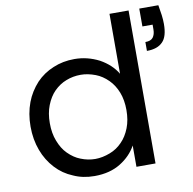

<svg xmlns="http://www.w3.org/2000/svg" viewBox="-82 -823 919 915"><g transform="rotate(-10 377.0 -365.5)"><path d="M743.2 -740.2Q749 -706.1 751 -690.9Q753.9 -668 753.9 -647.9Q753.9 -586.9 729 -562Q703.6 -535.2 651.9 -535.2V-578.1Q678.2 -578.1 689 -591.8Q700.2 -606.4 700.2 -630.9V-653.8H650.9V-740.2ZM43 -275.9Q43 -338.9 63 -392.1Q81.5 -440.9 118.2 -481Q153.3 -517.6 201.2 -537.1Q248 -557.1 304.2 -557.1Q366.7 -557.1 423.8 -527.8Q479 -497.1 506.8 -450.2V-740.2H599.1V0H506.8V-103Q480.5 -55.2 430.2 -23.9Q377.9 8.8 303.2 8.8Q246.6 8.8 201.2 -12.2Q153.3 -31.7 118.2 -69.8Q82 -108.9 63 -160.2Q43 -213.4 43 -275.9ZM136.2 -275.9Q136.2 -227.1 150.9 -189.9Q166 -149.9 190.9 -125Q219.2 -96.7 250 -85Q285.2 -70.8 320.8 -70.8Q355 -70.8 392.1 -85Q426.8 -98.1 452.1 -125Q476.6 -149.4 492.2 -189Q506.8 -226.6 506.8 -274.9Q506.8 -323.2 492.2 -360.8Q477.5 -398.4 452.1 -423.8Q424.3 -451.7 392.1 -463.9Q355 -478 320.8 -478Q283.2 -478 250 -464.8Q217.8 -452.6 190.9 -425.8Q166.5 -401.4 150.9 -361.8Q136.2 -324.2 136.2 -275.9Z"/></g></svg>

Font: PoppinsZ
Style: Regular
Weight: 400
Designer: Ninad Kale (Devanagari), Jonny Pinhorn (Latin)
Foundry: Indian Type Foundry
Version: Version 3.002;FEAKit 1.0